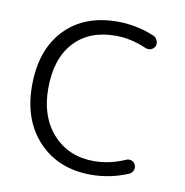

<svg xmlns="http://www.w3.org/2000/svg" viewBox="-66 -620 648 672"><g transform="rotate(10 257.5 -284.0)"><path d="M413.1 -85Q421.9 -88.9 431.6 -85.4Q441.4 -82 445.3 -72.3Q447.3 -67.4 447.3 -62.5Q447.3 -57.6 445.3 -52.7Q440.4 -42 430.7 -38.1Q367.2 -11.7 299.8 -11.7Q184.6 -11.7 113.8 -85.9Q43 -160.2 43 -283.2Q43 -410.2 111.8 -482.9Q180.7 -555.7 299.8 -555.7Q367.2 -555.7 430.7 -529.3Q440.4 -525.4 444.3 -514.6Q447.3 -509.8 447.3 -504.9Q447.3 -500 445.3 -494.1Q441.4 -485.4 431.6 -481.4Q421.9 -477.5 412.1 -481.4Q356.4 -505.9 301.8 -505.9Q207 -505.9 153.8 -447.3Q100.6 -388.7 100.6 -283.2Q100.6 -182.6 156.2 -121.6Q211.9 -60.5 301.8 -60.5Q357.4 -60.5 413.1 -85Z"/></g></svg>

Font: irohamaru Light
Style: Regular
Weight: 200
Designer: [Source Han Sans]
Ryoko NISHIZUKA  (kana & ideographs); Paul D. Hunt (Latin, Greek & Cyrillic); Wenlong ZHANG  (bopomofo
Version: Version 1.01